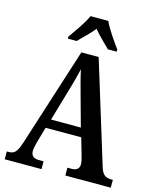

<svg xmlns="http://www.w3.org/2000/svg" viewBox="-134 -1022 908 1114"><g transform="rotate(15 320.0 -465.5)"><path d="M176 -784V-771H229C255 -799 296 -836 322 -869C348 -836 389 -799 416 -771H469V-784C442 -822 395 -886 376 -931H269C250 -886 203 -822 176 -784ZM3 0H224V-47H194C162 -47 148 -63 148 -89C148 -106 155 -131 159 -147L185 -238H399L428 -137C433 -121 438 -100 438 -86C438 -60 421 -47 394 -47H367V0H640V-47H629C596 -47 577 -60 564 -103L376 -714H272L83 -123C63 -60 46 -47 15 -47H3ZM203 -292 259 -484C273 -531 286 -578 295 -619C303 -578 317 -529 331 -477L382 -292Z"/></g></svg>

Font: Noto Serif Bengali Condensed SemiBold
Style: Regular
Weight: 600
Width: 3
Designer: Juan Bruce, Universal Thirst, Indian Type Foundry and the Monotype Design Team.
Foundry: Monotype Imaging Inc.
Version: Version 2.003